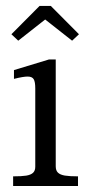

<svg xmlns="http://www.w3.org/2000/svg" viewBox="-20 -618 303 638"><path d="M97.2 -63.9V-324.1Q97.2 -345.9 92.1 -354.6Q87 -363.4 72.4 -363.6Q57.9 -363.8 26.4 -355.9V-385.1L143 -420.5H165.2V-65.4Q165.2 -51.2 172.7 -44.2Q180.1 -37.2 195.4 -34.6Q210.8 -32 239.2 -32V0H23.6V-32Q51.8 -32 67.1 -34.4Q82.4 -36.9 89.8 -43.8Q97.2 -50.8 97.2 -63.9ZM242.4 -504.2 219.6 -482.8 130.1 -553.2 40.6 -482.8 17.9 -504.2 111.4 -598.2H148.9Z"/></svg>

Font: Didactic
Style: Regular
Weight: 400
Designer: Tyler Finck
Foundry: Etcetera Type Co
Version: Version 3.007;FEAKit 1.0